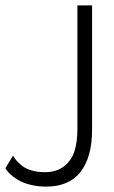

<svg xmlns="http://www.w3.org/2000/svg" viewBox="-26 -680 424 712"><path d="M315.5 -199.5Q315.5 -98.5 273.2 -43.2Q231 12 144.5 12Q117 12 92.5 6.5Q68 1 51.8 -7Q35.5 -15 22.8 -25Q10 -35 3.5 -42.8Q-3 -50.5 -6 -56.5L22.5 -103Q27.5 -93.5 34.8 -85Q42 -76.5 55.5 -65.5Q69 -54.5 91 -48Q113 -41.5 140 -41.5Q184 -41.5 211.8 -63.5Q239.5 -85.5 250.2 -119.5Q261 -153.5 261 -200.5V-660H315.5Z"/></svg>

Font: League Spartan Light
Style: Regular
Weight: 277
Foundry: The League of Moveable Type
Version: Version 2.002